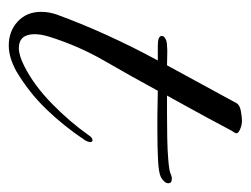

<svg xmlns="http://www.w3.org/2000/svg" viewBox="-87 -475 572 438"><g transform="rotate(90 199.0 -256.0)"><path d="M84 10Q51 10 29 -10.5Q7 -31 7 -64Q7 -81 13 -99Q33 -154 60 -213.5Q87 -273 118 -330H84Q62 -330 62 -339Q62 -344 68.5 -347.5Q75 -351 84 -351Q94 -352 105 -351.5Q116 -351 129 -351L215 -509Q219 -517 233.5 -519.5Q248 -522 255 -522Q266 -522 276.5 -517Q287 -512 283 -506Q280 -502 270.5 -484Q261 -466 248 -442Q235 -418 221.5 -393.5Q208 -369 198 -351H241Q266 -351 294.5 -351.5Q323 -352 346 -354Q369 -356 376 -359Q382 -362 388 -362Q398 -362 398 -354Q398 -345 384 -337Q374 -332 345 -330.5Q316 -329 278 -329H244Q231 -329 216 -329.5Q201 -330 187 -330Q154 -269 119.5 -209.5Q85 -150 64 -83Q58 -64 58 -49Q58 -13 90 -13Q106 -13 130 -25Q174 -47 216 -88Q258 -129 289 -173Q294 -181 300 -181Q304 -181 304 -176Q304 -171 300 -164Q268 -116 229.5 -76Q191 -36 142 -7Q111 10 84 10Z"/></g></svg>

Font: Gwendolyn
Style: Bold
Weight: 700
Designer: Robert E. Leuschke
Foundry: Robert E. Leuschke
Version: Version 1.010; ttfautohint (v1.8.3)